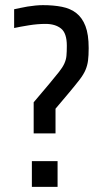

<svg xmlns="http://www.w3.org/2000/svg" viewBox="-20 -727 400 747"><path d="M104 0V-100H204V0ZM325 -540Q325 -511 322.5 -491.5Q320 -472 312.5 -454.5Q305 -437 290 -417.5Q275 -398 250 -368L196 -304V-208H111V-329L171 -400Q195 -429 209 -446.5Q223 -464 230 -479Q237 -494 238.5 -509.5Q240 -525 240 -549Q240 -598 217.5 -616Q195 -634 157 -634Q126 -634 92 -628.5Q58 -623 35 -618V-691Q45 -693 58.5 -696Q72 -699 87 -701.5Q102 -704 118 -705.5Q134 -707 147 -707Q188 -707 221 -700.5Q254 -694 277 -676Q300 -658 312.5 -625.5Q325 -593 325 -540Z"/></svg>

Font: Share
Style: Regular
Weight: 400
Designer: Ralph du Carrois
Version: Version 1.002